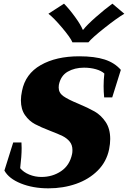

<svg xmlns="http://www.w3.org/2000/svg" viewBox="-20 -1017 698 1047"><path d="M244 -942 329 -997Q357 -969 389 -925Q421 -881 431 -855H434Q454 -881 503.5 -924.5Q553 -968 593 -997L658 -942Q620 -920 551 -865.5Q482 -811 462 -786H375Q365 -811 319 -865.5Q273 -920 244 -942ZM4 -87 52 -240H97Q98 -230 98 -210Q98 -166 90 -100Q108 -78 139.5 -65Q171 -52 206 -52Q266 -52 313 -83.5Q360 -115 373 -177Q375 -185 375 -199Q375 -227 359.5 -245.5Q344 -264 320.5 -275.5Q297 -287 255 -303Q203 -323 171 -340Q139 -357 116.5 -389Q94 -421 94 -470Q94 -493 100 -521Q118 -614 202 -662Q286 -710 412 -710Q496 -710 550.5 -692.5Q605 -675 639 -636L592 -486H548Q545 -518 545 -547Q545 -581 549 -616Q533 -631 503 -639.5Q473 -648 438 -648Q387 -648 349 -626Q311 -604 301 -554Q300 -549 300 -540Q300 -511 325 -493Q350 -475 406 -452Q461 -429 496 -409Q531 -389 556 -352Q581 -315 581 -259Q581 -233 575 -203Q561 -135 513 -87Q465 -39 395 -14.5Q325 10 244 10Q160 10 94 -16.5Q28 -43 4 -87Z"/></svg>

Font: Trirong Black
Style: Italic
Weight: 900
Italic angle: -12°
Designer: Katatrad Team
Foundry: CadsonDemak
Version: Version 1.001